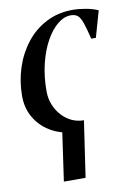

<svg xmlns="http://www.w3.org/2000/svg" viewBox="-83 -569 577 836"><g transform="rotate(-10 205.0 -151.0)"><path d="M227.5 10Q164.5 10 117 -15.5Q69.5 -41 42.8 -84.5Q16 -128 16 -183Q16 -248 35.2 -307.5Q54.5 -367 91 -414Q127.5 -461 180 -488.2Q232.5 -515.5 298 -515.5Q324 -515.5 355 -510Q386 -504.5 409.5 -494L376.5 -378H356Q344.5 -425.5 335.8 -450.2Q327 -475 316 -484.2Q305 -493.5 285.5 -493.5Q255.5 -493.5 227 -470.2Q198.5 -447 175.2 -405.2Q152 -363.5 138.2 -307.5Q124.5 -251.5 124.5 -186Q124.5 -154 135.5 -126.5Q146.5 -99 165.5 -78Q184.5 -57 209.5 -45.2Q234.5 -33.5 263 -33.5ZM164 -19 263 -33.5 226.5 214.5H130.5Z"/></g></svg>

Font: Merriweather 144pt
Style: Italic
Weight: 400
Italic angle: -7.8°
Version: Version 2.101